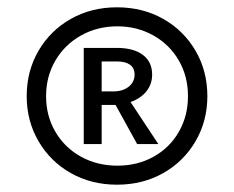

<svg xmlns="http://www.w3.org/2000/svg" viewBox="-20 -731 640 525"><path d="M547 -468Q547 -400 514.5 -344.5Q482 -289 426 -257.5Q370 -226 300 -226Q230 -226 174 -257.5Q118 -289 85.5 -344.5Q53 -400 53 -468Q53 -537 85.5 -592.5Q118 -648 174 -679.5Q230 -711 300 -711Q370 -711 426 -679.5Q482 -648 514.5 -592.5Q547 -537 547 -468ZM494 -468Q494 -522 469 -565.5Q444 -609 399.5 -634Q355 -659 301 -659Q246 -659 201.5 -634Q157 -609 131.5 -565.5Q106 -522 106 -468Q106 -414 131.5 -370.5Q157 -327 201.5 -302.5Q246 -278 301 -278Q356 -278 400 -302.5Q444 -327 469 -370.5Q494 -414 494 -468ZM337 -452 413 -337H355L296 -444H289H258V-337H209V-600H300Q345 -600 370.5 -581Q396 -562 396 -527Q396 -501 380.5 -481.5Q365 -462 337 -452ZM258 -481H289Q316 -481 332 -494Q348 -507 348 -527Q348 -545 335.5 -554Q323 -563 300 -563H258Z"/></svg>

Font: Ysabeau Semibold
Style: Regular
Weight: 600
Designer: Christian Thalmann (Catharsis Fonts)
Version: Version 0.003